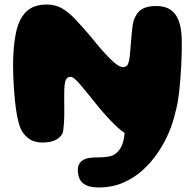

<svg xmlns="http://www.w3.org/2000/svg" viewBox="-20 -604 863 846"><path d="M415.5 222Q382 222 361.5 213Q341 204 332 186.8Q323 169.5 323 144Q323 128.5 329.2 118Q335.5 107.5 346 101.2Q356.5 95 369.5 92.5Q387.5 89.5 409.2 89.5Q431 89.5 448.5 87.5Q472.5 85 486 75.5Q499.5 66 509 52Q520 35 525 10.5Q528 -6 529 -18Q502 -37 474.5 -65.5Q439 -101.5 402.5 -147Q378.5 -177 360.5 -199.2Q342.5 -221.5 329.5 -236.2Q316.5 -251 307 -258.2Q297.5 -265.5 291 -265.5Q276 -265.5 269.5 -250.5Q263 -235.5 263 -190.5V-160.5Q263 -144.5 263.2 -128Q263.5 -111.5 263.2 -95.8Q263 -80 262 -65.5Q261 -51 259.8 -38.8Q258.5 -26.5 256 -17Q244 4.5 221.8 14.2Q199.5 24 167.5 24Q134.5 24 113 10.8Q91.5 -2.5 77 -25.5Q69.5 -38 63.5 -58.5Q57.5 -79 53.2 -105Q49 -131 46 -159.5Q43 -188 41.2 -216.2Q39.5 -244.5 38.5 -269.5Q37.5 -294.5 37.5 -313Q37.5 -397.5 50 -458.2Q62.5 -519 94.5 -551.5Q126.5 -584 185.5 -584Q221.5 -584 249.5 -569.2Q277.5 -554.5 308 -523Q338.5 -491.5 381 -441.5Q429.5 -380.5 465.8 -344.5Q502 -308.5 521 -308.5Q529.5 -308.5 535 -311.2Q540.5 -314 544 -321.8Q547.5 -329.5 550 -344.5Q551 -351.5 552.5 -364.8Q554 -378 555.2 -394.5Q556.5 -411 558 -428.8Q559.5 -446.5 561 -463Q562.5 -479.5 564.5 -492.5Q566.5 -505.5 568.5 -512Q580.5 -547.5 603.5 -562.5Q626.5 -577.5 667.5 -577.5Q699.5 -577.5 721 -567Q742.5 -556.5 755.8 -536Q769 -515.5 775 -486Q781 -456.5 781 -418Q781.5 -399.5 780.8 -374.2Q780 -349 778.8 -320.2Q777.5 -291.5 775.2 -261.5Q773 -231.5 769.8 -203Q766.5 -174.5 762 -149.2Q757.5 -124 751.5 -105Q743 -65 724.2 -20.5Q705.5 24 676.5 67.2Q647.5 110.5 609 145.5Q570.5 180.5 522 201.2Q473.5 222 415.5 222Z"/></svg>

Font: Gluten Thin
Style: Bold
Weight: 700
Version: Version 1.300